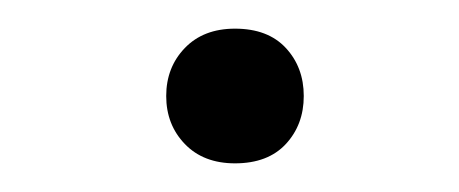

<svg xmlns="http://www.w3.org/2000/svg" viewBox="-20 -383 320 134"><path d="M96 -316Q96 -336 109 -349.5Q122 -363 144 -363Q167 -363 179.5 -349.5Q192 -336 192 -316Q192 -296 179.5 -282.5Q167 -269 144 -269Q122 -269 109 -282.5Q96 -296 96 -316Z"/></svg>

Font: Glekhifnjqigglhiwekvrgaqftz
Style: Regular
Weight: 300
Italic angle: -8°
Designer: Carrois Corporate & Edenspiekermann
Foundry: Carrois Corporate GbR & Edenspiekermann AG
Version: Version 2.001